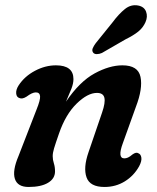

<svg xmlns="http://www.w3.org/2000/svg" viewBox="-20 -715 608 745"><path d="M55.5 -334.5Q44 -338 42.8 -352.5Q41.5 -367 52.5 -384Q75.5 -419 115.5 -440.2Q155.5 -461.5 197 -461.5Q265 -461.5 265 -408Q265 -391 256.8 -370Q248.5 -349 236 -320.5Q289 -398.5 346.8 -430Q404.5 -461.5 455 -461.5Q516 -461.5 525.2 -416.5Q534.5 -371.5 507.5 -301L456.5 -159Q435 -100.5 462.5 -100.5Q469.5 -100.5 476.8 -103.8Q484 -107 494.5 -116Q508.5 -126 517.5 -120Q526.5 -116.5 528.5 -103.2Q530.5 -90 520 -70Q499.5 -33 464.2 -11.2Q429 10.5 385.5 10.5Q329 10.5 315.8 -26.8Q302.5 -64 323.5 -124.5L376 -278Q389.5 -317 385 -335.8Q380.5 -354.5 356 -354.5Q320 -354.5 277.2 -312.8Q234.5 -271 209 -197Q195 -157 189.8 -139.5Q184.5 -122 184.5 -109Q184.5 -95 189 -81.2Q193.5 -67.5 193.5 -50Q193.5 -22 166.5 -5.8Q139.5 10.5 91 10.5Q48 10.5 37.8 -21Q27.5 -52.5 52 -110L122 -290.5Q137 -327.5 135.5 -342Q134 -356.5 119 -356.5Q105 -356.5 83 -340Q66.5 -329.5 55.5 -334.5ZM416.5 -628Q441 -661 464.8 -680Q488.5 -699 516.5 -693.5Q539.5 -689 546.8 -669.8Q554 -650.5 544.5 -629Q535 -607.5 516.5 -592.5Q498 -577.5 466.5 -562L375.5 -509.5Q365.5 -505 355.5 -505Q345.5 -505 341 -511.5Q336 -519 340 -528.2Q344 -537.5 351.5 -547.5Z"/></svg>

Font: Fraunces 72pt S100 SemiBold
Style: Italic
Weight: 600
Italic angle: -16°
Version: Version 1.000; ttfautohint (v1.8.3)